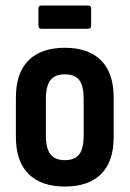

<svg xmlns="http://www.w3.org/2000/svg" viewBox="-20 -676 476 704"><path d="M217.6 8Q131.4 8 84.9 -37.9Q38.3 -83.8 38.3 -174.2V-318Q38.3 -408.5 84.6 -454.6Q130.8 -500.8 217.6 -500.8Q304.3 -500.8 350.6 -454.6Q396.8 -408.5 396.8 -318V-174.2Q396.8 -83.8 350.8 -37.9Q304.8 8 217.6 8ZM217.6 -88.8Q254.5 -88.8 270.7 -110.3Q286.8 -131.8 286.8 -178.7V-313.1Q286.8 -361 270.7 -382.2Q254.5 -403.5 217.6 -403.5Q181.7 -403.5 165 -382.2Q148.3 -361 148.3 -313.1V-178.7Q148.3 -131.8 165 -110.3Q181.7 -88.8 217.6 -88.8ZM132 -570.5Q121 -570.5 121 -581.4V-645.3Q121 -655.7 132 -655.7H303.2Q314.1 -655.7 314.1 -645.3V-581.4Q314.1 -570.5 303.2 -570.5Z"/></svg>

Font: Sofia Sans Condensed
Style: Regular
Weight: 400
Designer: Botio Nikoltchev, Ani Petrova
Foundry: lettersoup
Version: Version 4.100